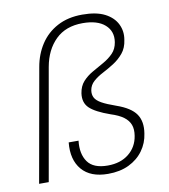

<svg xmlns="http://www.w3.org/2000/svg" viewBox="-83 -803 778 883"><g transform="rotate(-10 306.0 -361.0)"><path d="M351 10Q269 10 229 -37Q189 -84 197 -164H243Q236 -103 262.5 -65.5Q289 -28 356 -28Q416 -28 454.5 -59Q493 -90 501 -141Q506 -171 498 -192.5Q490 -214 468.5 -230Q447 -246 409 -258Q341 -282 314.5 -307.5Q288 -333 294 -376Q299 -409 318 -430Q337 -451 363.5 -466Q390 -481 416.5 -496Q443 -511 462 -530.5Q481 -550 486 -581Q494 -631 459 -662Q424 -693 355 -693Q276 -693 228.5 -646.5Q181 -600 167 -522L75 0H30L124 -529Q134 -587 164 -633Q194 -679 243.5 -705.5Q293 -732 360 -732Q426 -732 465.5 -711.5Q505 -691 521.5 -657Q538 -623 531 -584Q526 -547 506 -523Q486 -499 460 -482.5Q434 -466 408 -452.5Q382 -439 363.5 -422.5Q345 -406 341 -382Q338 -363 345.5 -348Q353 -333 376 -320Q399 -307 442 -292Q508 -269 532 -234Q556 -199 547 -144Q541 -100 515.5 -65Q490 -30 448.5 -10Q407 10 351 10Z"/></g></svg>

Font: DM Sans 11pt ExtraLight
Style: Italic
Weight: 250
Italic angle: -10°
Version: Version 4.004;gftools[0.9.30]